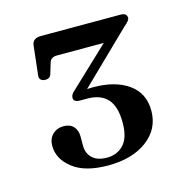

<svg xmlns="http://www.w3.org/2000/svg" viewBox="-65 -761 461 477"><g transform="rotate(-15 166.0 -523.0)"><path d="M147 -534 143 -541.5Q149 -542.5 156.2 -543Q163.5 -543.5 171 -543.5Q228.5 -543.5 262.5 -519.2Q296.5 -495 296.5 -450Q296.5 -403 258.5 -374.5Q220.5 -346 158 -346Q99 -346 67.5 -370.5Q36 -395 36 -429Q36 -447 47.2 -458Q58.5 -469 75.5 -469Q92 -469 101 -459.2Q110 -449.5 110 -433.5V-409.5Q110 -390 122.8 -377.8Q135.5 -365.5 160.5 -365.5Q186.5 -365.5 203.2 -383.2Q220 -401 220 -440Q220 -481 202.5 -500.5Q185 -520 150 -520H131.5Q124 -520 119.8 -522.8Q115.5 -525.5 115.5 -531Q115.5 -535.5 117.8 -539.5Q120 -543.5 126.5 -549L245.5 -661.5L248 -643H105.5Q89 -643 85.5 -629L78 -604Q76.5 -598 72.8 -595Q69 -592 62 -592Q55 -592 50.8 -595.8Q46.5 -599.5 47.5 -607.5L56 -683Q57 -691 62.8 -695.5Q68.5 -700 79.5 -700H285Q292.5 -700 296.5 -696.8Q300.5 -693.5 300.5 -687.5Q300.5 -684 297.2 -679.8Q294 -675.5 286 -669Z"/></g></svg>

Font: Fraunces 36pt
Style: Regular
Weight: 400
Version: Version 1.000;[b76b70a41]